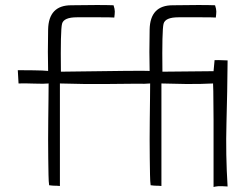

<svg xmlns="http://www.w3.org/2000/svg" viewBox="-20 -744 994 766"><path d="M836 -504V-503Q834 -482 832 -460L628 -458Q626 -623 632.5 -649Q639 -675 692 -675H786Q828 -675 841 -674Q843 -689 843 -698.5Q843 -708 838 -723Q788 -725 669 -723Q579 -723 577 -626.5Q575 -530 577 -461Q560 -463 223 -458Q221 -623 227.5 -649Q234 -675 287 -675H381Q423 -675 436 -674Q438 -689 438 -698.5Q438 -708 433 -723Q383 -725 264 -723Q174 -723 172 -626.5Q170 -530 172 -461Q155 -463 114 -463.5Q73 -464 51 -464L54 -411Q75 -412 116 -410.5Q157 -409 174 -411Q174 -395 173.5 -349Q173 -303 172.5 -265.5Q172 -228 172 -188Q172 -148 172.5 -112Q173 -76 173.5 -47Q174 -18 176 -5Q190 -3 201 -3H206Q207 -3 219 -2V-411Q252 -410 312 -409Q372 -408 521 -410Q562 -409 579 -411Q579 -395 578.5 -349Q578 -303 577.5 -265.5Q577 -228 577 -188Q577 -148 577.5 -112Q578 -76 578.5 -47Q579 -18 581 -5Q595 -3 606 -3H611Q612 -3 624 -2V-411Q657 -410 717 -409Q775 -408 830 -411Q831 -396 831 -381Q832 -319 832 -266V2Q839 0 850 -1Q861 -2 888 0Q880 -127 883.5 -253Q887 -379 888 -500V-503Q840 -505 836 -504Z"/></svg>

Font: Londrina Solid Thin
Style: Regular
Weight: 250
Designer: Marcelo Magalhaes
Foundry: Marcelo Magalhães
Version: Version 1.002